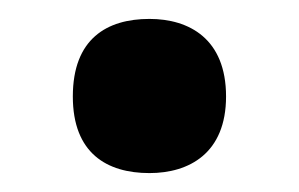

<svg xmlns="http://www.w3.org/2000/svg" viewBox="-20 -175 316 203"><path d="M138 8C180 8 219 -13 219 -73C219 -134 180 -155 138 -155C93 -155 57 -134 57 -73C57 -13 93 8 138 8Z"/></svg>

Font: Noto Serif Malayalam
Style: Bold
Weight: 700
Designer: Indian type Foundry, Jelle Bosma, Monotype Design Team
Foundry: Monotype Imaging Inc.
Version: Version 2.104